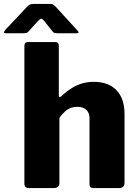

<svg xmlns="http://www.w3.org/2000/svg" viewBox="-75 -956 696 976"><path d="M72 0Q49 0 49 -23V-721Q49 -742 66 -742H207Q224 -742 224 -723V-470Q224 -464 227 -463Q230 -462 236 -466Q266 -494 293 -510Q320 -526 346.5 -533Q373 -540 401 -540Q476 -540 517 -497.5Q558 -455 558 -377V-27Q558 0 530 0H401Q389 0 384.5 -5Q380 -10 380 -23V-355Q380 -383 363.5 -398Q347 -413 318 -413Q300 -413 284 -407Q268 -401 254.5 -388.5Q241 -376 227 -357V-26Q227 0 197 0H72ZM193 -795 150 -849Q140 -861 135 -861Q130 -861 118 -849L69 -795Q63 -789 58.5 -788Q54 -787 45 -787H-46Q-54 -787 -54.5 -791.5Q-55 -796 -48 -804L62 -921Q69 -929 76 -932.5Q83 -936 96 -936H181Q191 -936 196.5 -932Q202 -928 207 -923L316 -804Q333 -787 315 -787H218Q210 -787 204 -788Q198 -789 193 -795Z"/></svg>

Font: Libre Franklin Thin ExtraBold
Style: Regular
Weight: 800
Version: Version 3.000